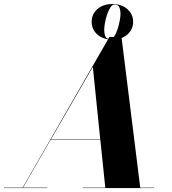

<svg xmlns="http://www.w3.org/2000/svg" viewBox="-68 -952 870 972"><path d="M396 -841.5Q396 -880 424.8 -905.8Q453.5 -931.5 501 -931.5Q548 -931.5 577 -905.8Q606 -880 606 -841.5Q606 -803.5 577 -777.5Q548 -751.5 501 -751.5Q453.5 -751.5 424.8 -777.5Q396 -803.5 396 -841.5ZM459.5 -800.5Q459.5 -782.5 465.2 -768.2Q471 -754 490 -754Q501.5 -754 511 -768.8Q520.5 -783.5 527.5 -805Q534.5 -826.5 538.2 -847.8Q542 -869 542 -882.5Q542 -900.5 536.2 -914.8Q530.5 -929 512 -929Q500.5 -929 490.8 -914.2Q481 -899.5 474 -878Q467 -856.5 463.2 -835.2Q459.5 -814 459.5 -800.5ZM-48 -2H46.5L486 -765H547L642 -2H712V0H350V-2H465L440 -244H188L48.5 -2H172V0H-48ZM402 -613.5 189.5 -246H439.5Z"/></svg>

Font: Bodoni* 96
Style: Bold Italic
Weight: 700
Italic angle: -13°
Version: Version 2.2